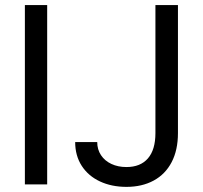

<svg xmlns="http://www.w3.org/2000/svg" viewBox="-20 -727 800 757"><path d="M166 0H78.1V-707H166ZM681.6 -707V-202.1Q681.6 -135.3 656.7 -87.6Q631.8 -40 585.9 -15.1Q540 9.8 478.5 9.8Q419.9 9.8 374 -11.7Q328.1 -33.2 302.2 -73.2Q276.4 -113.3 276.4 -167H363.3Q363.3 -137.7 378.2 -115.2Q393.1 -92.8 419.2 -80.6Q445.3 -68.4 478.5 -68.4Q533.7 -68.4 563.2 -102.5Q592.8 -136.7 592.8 -202.1V-707Z"/></svg>

Font: Pretendard Std
Style: Regular
Weight: 400
Designer: Base glyphs from Inter by Rasmus Andersson; Hangeul glyphs from Noto Sans CJK(Source Han Sans) by Jang Soo-young and Kan
Foundry: Kil Hyung-jin
Version: Version 1.309